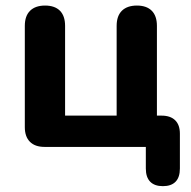

<svg xmlns="http://www.w3.org/2000/svg" viewBox="-20 -518 673 677"><path d="M494.2 76.2V0H137.1Q103.6 0 85.6 -18Q67.5 -36.1 67.5 -69.6V-426.8Q67.5 -461.9 86.2 -480.2Q104.8 -498.4 138.9 -498.4Q173 -498.4 191.3 -480.2Q209.5 -461.9 209.5 -426.8V-110.3H391.3V-426.8Q391.3 -461.9 409.9 -480.2Q428.6 -498.4 462.7 -498.4Q496.8 -498.4 515 -480.2Q533.3 -461.9 533.3 -426.8V-43.5L467.3 -110.3H549.7Q580.9 -110.3 597.6 -94Q614.3 -77.8 614.3 -46.5V76.2Q614.3 107.1 599 122.8Q583.8 138.4 554.3 138.4Q525 138.4 509.6 122.7Q494.2 106.9 494.2 76.2Z"/></svg>

Font: SN Pro Thin
Style: Regular
Weight: 200
Designer: Tobias Whetton
Foundry: Supernotes
Version: Version 1.003;Glyphs 3.3 (3324)